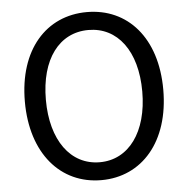

<svg xmlns="http://www.w3.org/2000/svg" viewBox="-53 -800 849 865"><g transform="rotate(-5 371.0 -367.0)"><path d="M371 13C555 13 684 -134 684 -369C684 -604 555 -747 371 -747C187 -747 58 -604 58 -369C58 -134 187 13 371 13ZM371 -68C239 -68 153 -186 153 -369C153 -553 239 -666 371 -666C502 -666 589 -553 589 -369C589 -186 502 -68 371 -68Z"/></g></svg>

Font: Noto Sans Mono CJK JP Regular
Style: Regular
Weight: 400
Designer: Ryoko NISHIZUKA (kana & ideographs); Paul D. Hunt (Latin, Greek & Cyrillic); Wenlong ZHANG (bopomofo); Sandoll Communica
Foundry: Adobe Systems Incorporated
Version: Version 1.004;PS 1.004;hotconv 1.0.82;makeotf.lib2.5.63406